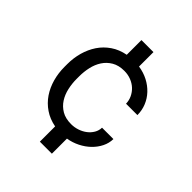

<svg xmlns="http://www.w3.org/2000/svg" viewBox="-210 -773 1020 1020"><g transform="rotate(45 300.0 -262.5)"><path d="M312 -63.5Q336.4 -63.5 359.6 -71.3Q382.8 -79.1 400.9 -93Q418.9 -106.9 429.9 -125.7Q440.9 -144.5 441.4 -166.5H526.9Q526.4 -135.3 512.2 -106.7Q498 -78.1 474.1 -54.9Q450.2 -31.7 418.2 -15.6Q386.2 0.5 350.6 6.3V119.6H260.3V4.9Q213.4 -3.9 178 -28.1Q142.6 -52.2 119.1 -86.9Q95.7 -121.6 83.7 -164.6Q71.8 -207.5 71.8 -253.9V-274.4Q71.8 -320.8 83.7 -363.5Q95.7 -406.2 119.1 -441.2Q142.6 -476.1 178 -500.2Q213.4 -524.4 260.3 -533.2V-643.6H350.6V-535.2Q389.6 -529.3 421.9 -512.5Q454.1 -495.6 477.5 -470.7Q501 -445.8 513.9 -414.1Q526.9 -382.3 526.9 -346.7H441.4Q440.9 -370.6 430.9 -391.8Q420.9 -413.1 403.8 -429.2Q386.7 -445.3 363 -454.6Q339.4 -463.9 312 -463.9Q270 -463.9 241.5 -447Q212.9 -430.2 195.3 -403.1Q177.7 -376 170.2 -342.3Q162.6 -308.6 162.6 -274.4V-253.9Q162.6 -219.2 170.2 -185.3Q177.7 -151.4 195.1 -124.3Q212.4 -97.2 241 -80.3Q269.5 -63.5 312 -63.5Z"/></g></svg>

Font: Roboto Mono
Style: Regular
Weight: 400
Designer: Google
Version: Version 2.000985; 2015; ttfautohint (v1.3)